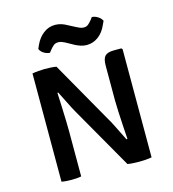

<svg xmlns="http://www.w3.org/2000/svg" viewBox="-111 -836 842 932"><g transform="rotate(-15 310.5 -370.0)"><path d="M238.5 -309.5Q225.5 -332 208.8 -366.2Q192 -400.5 180.5 -422.5L176.5 -421.5Q178 -391 179.5 -353.2Q181 -315.5 182 -282Q183 -248.5 183 -230V0Q169.5 2.5 157 3.2Q144.5 4 134 4Q123.5 4 110.2 3.2Q97 2.5 84 0V-544Q97 -546.5 114.8 -548Q132.5 -549.5 144.5 -549.5Q157.5 -549.5 175 -548.8Q192.5 -548 205 -545.5L381.5 -235Q390.5 -220.5 401.5 -198.5Q412.5 -176.5 423.5 -154.2Q434.5 -132 442 -117L447 -118Q445 -145 442.8 -182.2Q440.5 -219.5 438.8 -255.2Q437 -291 437 -313V-489Q437 -523.5 450 -536.8Q463 -550 495 -550H532L537 -544.5V-1Q524 1.5 506.5 2.8Q489 4 477 4Q464.5 4 446 3.2Q427.5 2.5 415.5 0ZM276.5 -648Q270.5 -651 261.8 -654.5Q253 -658 243.5 -658Q228 -658 218.5 -649.2Q209 -640.5 203.5 -633.5L192 -619Q177 -619.5 162.2 -628.5Q147.5 -637.5 142 -651.5L150.5 -670.5Q165.5 -703.5 191.5 -723.5Q217.5 -743.5 250 -743.5Q267 -743.5 282 -738.5Q297 -733.5 306 -728L349.5 -705.5Q355 -702.5 364 -698.8Q373 -695 383 -695Q397 -695 406 -703Q415 -711 422 -719.5L433 -734Q448 -733.5 462.8 -724.2Q477.5 -715 483.5 -701.5L474.5 -682.5Q459 -647 432.8 -628Q406.5 -609 375 -609Q358.5 -609 344.2 -614Q330 -619 319 -624.5Z"/></g></svg>

Font: Signika SC
Style: Regular
Weight: 400
Designer: Anna Giedryś
Foundry: Anna Giedryś
Version: Version 2.000; ttfautohint (v1.8.3) -l 8 -r 50 -G 200 -x 9 -